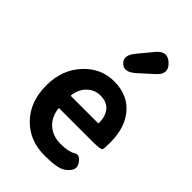

<svg xmlns="http://www.w3.org/2000/svg" viewBox="-264 -994 1109 1109"><g transform="rotate(45 290.5 -439.5)"><path d="M323 14Q202 14 125 -64Q44 -145 44 -280Q44 -411 125 -495Q200 -574 305 -574Q417 -574 480 -498Q539 -427 539 -307Q539 -262 535.5 -250.5Q532 -239 464 -239H192Q187 -239 188 -234Q196 -171 237 -135Q278 -99 342 -99Q406 -99 436 -118Q466 -137 494 -94Q522 -51 461 -9Q428 14 323 14ZM186 -342Q185 -337 190 -337H408Q413 -337 413 -342Q413 -395 386.5 -427.5Q360 -460 307 -460Q261 -460 227 -428Q193 -396 186 -342ZM360 -696Q305 -648 269 -683Q233 -718 280 -774L352 -861Q401 -920 452 -871Q502 -823 444 -772Z"/></g></svg>

Font: Resource Han Rounded KR
Style: Bold
Weight: 700
Designer: Cyano Hao (round all glyphs); Ryoko NISHIZUKA 西塚涼子 (kana, bopomofo & ideographs); Paul D. Hunt (Latin, Greek & Cyrillic)
Foundry: Cyano Hao
Version: 0.990